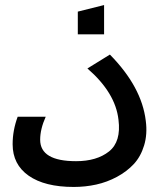

<svg xmlns="http://www.w3.org/2000/svg" viewBox="-20 -730 632 760"><path d="M161 -268Q139 -219 139 -177Q139 -92 281 -92Q363 -92 411.5 -130.5Q460 -169 449 -256Q437 -363 326 -459L415 -514Q541 -386 557 -252Q564 -199 550.5 -154.5Q537 -110 509.5 -80.5Q482 -51 443 -30Q404 -9 361 0.5Q318 10 272 10Q157 10 93.5 -34.5Q30 -79 30 -159Q30 -214 50 -268ZM288 -594V-684L392 -710V-594Z"/></svg>

Font: LT Superior Semi-bold
Style: Regular
Weight: 600
Designer: Daniel Lyons
Foundry: LyonsType
Version: Version 1.0